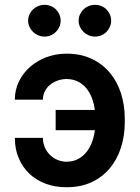

<svg xmlns="http://www.w3.org/2000/svg" viewBox="-20 -780 589 810"><path d="M260.7 -446.7Q240.4 -446.4 222.3 -439.8Q204.2 -433.2 190.5 -421.7Q176.8 -410.2 168.9 -394.2Q160.9 -378.2 160.9 -359.4H42.6Q42.6 -400.6 59.8 -436.1Q77.1 -471.6 106.7 -497.7Q136.4 -523.8 176.1 -538.7Q215.9 -553.6 260.7 -553.6Q320.3 -553.6 366.1 -532.1Q411.9 -510.7 443.2 -473.4Q474.4 -436.1 490.4 -386.2Q506.4 -336.3 506.4 -279.5V-264.2Q506.4 -207.4 490.4 -157.5Q474.4 -107.6 443.4 -70.3Q412.3 -33 366.5 -11.5Q320.7 9.9 260.7 9.9Q212.7 9.9 172.6 -5Q132.5 -19.9 103.7 -47.4Q74.9 -74.9 58.8 -113.3Q42.6 -151.6 42.6 -198.5H160.9Q160.9 -178.3 168.3 -160.2Q175.8 -142 189.1 -128.2Q202.4 -114.3 220.7 -106.2Q239 -98 260.7 -97.7Q289.1 -98 310 -109.4Q331 -120.7 345.5 -139.4Q360.1 -158 368.6 -181.8Q377.1 -205.6 380.3 -230.8H214.8V-316.1H380Q376.8 -342 368.1 -365.4Q359.4 -388.8 344.8 -407Q330.3 -425.1 309.3 -435.7Q288.4 -446.4 260.7 -446.7ZM167.6 -625.7Q153.8 -625.7 141.2 -631Q128.6 -636.4 119.1 -645.6Q109.7 -654.8 104.2 -666.9Q98.7 -679 98.7 -692.5Q98.7 -706.7 104.2 -718.9Q109.7 -731.2 119.1 -740.2Q128.6 -749.3 141.2 -754.4Q153.8 -759.6 167.6 -759.6Q182.2 -759.6 194.6 -754.4Q207 -749.3 216.1 -740.2Q225.1 -731.2 230.5 -718.9Q235.8 -706.7 235.8 -692.5Q235.8 -679 230.5 -666.9Q225.1 -654.8 216.1 -645.6Q207 -636.4 194.6 -631Q182.2 -625.7 167.6 -625.7ZM380.7 -625.7Q366.8 -625.7 354.2 -631Q341.6 -636.4 332.2 -645.6Q322.8 -654.8 317.3 -666.9Q311.8 -679 311.8 -692.5Q311.8 -706.7 317.3 -718.9Q322.8 -731.2 332.2 -740.2Q341.6 -749.3 354.2 -754.4Q366.8 -759.6 380.7 -759.6Q395.2 -759.6 407.7 -754.4Q420.1 -749.3 429.2 -740.2Q438.2 -731.2 443.5 -718.9Q448.9 -706.7 448.9 -692.5Q448.9 -679 443.5 -666.9Q438.2 -654.8 429.2 -645.6Q420.1 -636.4 407.7 -631Q395.2 -625.7 380.7 -625.7Z"/></svg>

Font: Interop SemBd
Style: Regular
Weight: 600
Designer: Rasmus Andersson, Google, Jang Haemin
Foundry: jhaemin
Version: Version 1.008